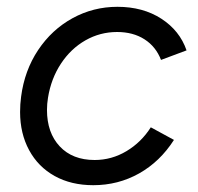

<svg xmlns="http://www.w3.org/2000/svg" viewBox="-20 -532 583 564"><path d="M39 -203Q39 -226 42 -248Q52 -325 92 -385Q132 -445 193 -478.5Q254 -512 325 -512Q400 -512 454 -477Q508 -442 528 -384L453 -356Q438 -395 404.5 -416.5Q371 -438 324 -438Q274 -438 231 -413.5Q188 -389 159 -345Q130 -301 121 -245Q118 -227 118 -209Q118 -142 155.5 -102Q193 -62 258 -62Q308 -62 351.5 -88Q395 -114 423 -158L491 -121Q450 -57 388.5 -22.5Q327 12 254 12Q189 12 140.5 -15Q92 -42 65.5 -91Q39 -140 39 -203Z"/></svg>

Font: Oak Sans
Style: Italic
Weight: 400
Italic angle: -9.49998°
Foundry: Erik Kennedy, Walven
Version: Version 1.000